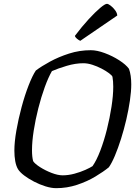

<svg xmlns="http://www.w3.org/2000/svg" viewBox="-20 -982 714 1002"><path d="M273 0Q248 0 217.5 -9.5Q187 -19 158 -34Q129 -49 106.5 -66Q84 -83 74 -99Q64 -116 59.5 -141Q55 -166 55 -196Q55 -241 65.5 -301Q76 -361 92.5 -422.5Q109 -484 129 -535.5Q149 -587 167 -614Q196 -636 241 -660.5Q286 -685 340.5 -702.5Q395 -720 454 -720Q486 -720 526.5 -705Q567 -690 602 -667.5Q637 -645 653 -623Q659 -607 662 -586Q665 -565 665 -542Q665 -505 658 -457Q651 -409 639 -357.5Q627 -306 611.5 -257Q596 -208 579.5 -169Q563 -130 548 -109Q520 -86 477.5 -60.5Q435 -35 382.5 -17.5Q330 0 273 0ZM307 -67Q337 -67 368.5 -75.5Q400 -84 425.5 -95.5Q451 -107 463 -115Q484 -145 503.5 -196Q523 -247 538 -307Q553 -367 562 -425.5Q571 -484 571 -529Q571 -543 570 -556.5Q569 -570 567 -581Q565 -588 549 -600Q533 -612 510 -624Q487 -636 462 -644Q437 -652 415 -652Q374 -652 328.5 -638.5Q283 -625 251 -611Q232 -578 213.5 -527Q195 -476 180 -417Q165 -358 156 -300.5Q147 -243 147 -198Q147 -180 148.5 -166Q150 -152 153 -141Q162 -127 189.5 -109.5Q217 -92 249.5 -79.5Q282 -67 307 -67ZM399 -769Q391 -772 381.5 -780Q372 -788 371 -795Q408 -844 442.5 -881.5Q477 -919 502.5 -940.5Q528 -962 538 -962Q545 -962 557.5 -952.5Q570 -943 580.5 -929Q591 -915 592 -901Z"/></svg>

Font: Texturina
Style: Italic
Weight: 400
Italic angle: -11°
Designer: Guillermo Torres Carreño
Foundry: Omnibus-Type
Version: Version 1.002; ttfautohint (v1.8.3)